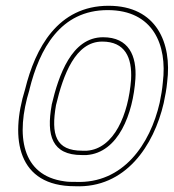

<svg xmlns="http://www.w3.org/2000/svg" viewBox="-20 -626 602 665"><path d="M67 -317C13 -144 42 19 239 19C415 27 513 -122 547 -269C552 -293 557 -318 559 -342C576 -476 523 -606 356 -606C180 -606 102 -459 67 -317ZM82 -315V-316C117 -457 189 -591 353 -591C510 -591 560 -471 544 -341C542 -317 538 -294 533 -270C500 -126 406 11 242 4H241C227 4 215 4 203 2C55 -18 33 -157 82 -315ZM159 -262C140 -157 160 -89 263 -89H280C390 -97 441 -232 449 -353C454 -433 426 -497 337 -497C228 -497 183 -365 159 -263ZM174 -262C199 -367 241 -482 334 -482C413 -482 438 -427 434 -351C425 -229 375 -111 281 -104H265C173 -104 156 -159 174 -262Z"/></svg>

Font: Snowfall
Style: BlkOlObl
Weight: 900
Designer: Jasper
Foundry: Cannot Into Space Fonts
Version: Version 0.9